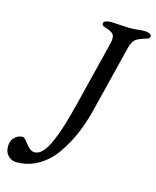

<svg xmlns="http://www.w3.org/2000/svg" viewBox="-303 -689 829 1018"><g transform="rotate(15 111.0 -180.0)"><path d="M114 -129 205 -495Q213 -528 203 -543Q193 -558 154 -569Q138 -573 138 -586Q138 -594 149 -599Q160 -604 173 -604Q193 -604 229.5 -601.5Q266 -599 284 -599Q302 -599 325.5 -601.5Q349 -604 366 -604Q379 -604 390 -599Q401 -594 401 -586Q401 -573 386 -569Q341 -556 325 -543Q309 -530 300 -495L209 -129Q191 -57 165 4.5Q139 66 100 122.5Q61 179 6 211.5Q-49 244 -115 244Q-141 244 -160 225Q-179 206 -179 174Q-179 143 -160 124Q-141 105 -116 105Q-107 105 -95.5 120.5Q-84 136 -68.5 152Q-53 168 -35 168Q-11 168 10.5 143.5Q32 119 51 73Q70 27 84 -19.5Q98 -66 114 -129Z"/></g></svg>

Font: EB Garamond 08
Style: Italic
Weight: 400
Italic angle: -14°
Version: Version 0.016